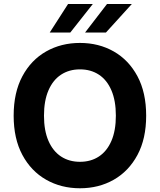

<svg xmlns="http://www.w3.org/2000/svg" viewBox="-20 -958 822 987"><path d="M391 9.8Q294.4 9.8 217.1 -34.2Q139.8 -78.1 95 -161.6Q50.2 -245 50.2 -363.3Q50.2 -482.3 95 -566Q139.8 -649.7 217.1 -693.5Q294.4 -737.3 391 -737.3Q487.8 -737.3 564.7 -693.5Q641.7 -649.7 686.6 -566Q731.4 -482.3 731.4 -363.3Q731.4 -244.7 686.6 -161.3Q641.7 -77.8 564.7 -34Q487.8 9.8 391 9.8ZM391 -126.2Q447 -126.2 488.4 -153.5Q529.9 -180.8 552.7 -233.7Q575.6 -286.6 575.6 -363.3Q575.6 -440.4 552.7 -493.6Q529.9 -546.8 488.4 -574.1Q447 -601.4 391 -601.4Q335.4 -601.4 293.8 -574.1Q252.2 -546.8 229.2 -493.6Q206.1 -440.4 206.1 -363.3Q206.1 -286.6 229.2 -233.7Q252.2 -180.8 293.8 -153.5Q335.4 -126.2 391 -126.2ZM417.2 -790.6 530.1 -937.5H657.8L524.4 -790.6ZM235.5 -790.6 329.9 -937.5H457.2L341.2 -790.6Z"/></svg>

Font: Inter
Style: Regular
Weight: 400
Designer: Rasmus Andersson
Foundry: rsms
Version: Version 4.000;git-8c9346024